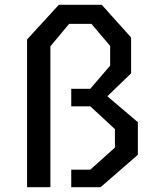

<svg xmlns="http://www.w3.org/2000/svg" viewBox="-20 -785 660 805"><path d="M529.7 -627.8V-477.5L401 -353.3V-406L558 -272.7V-136L401.5 0H278.7V-73.5H358.5L461.8 -166.3V-243.7L358.5 -339.3H278.7V-412.8H358.5L441.8 -509.8V-592.5L363.5 -684.8H269.7L191.3 -590.8V0H93.5V-619.5L226.7 -765H406.5Z"/></svg>

Font: Monaspace Krypton Var
Style: Regular
Weight: 400
Designer: Riley Cran and the Lettermatic Team
Version: Version 1.101 (Monaspace Krypton Var)